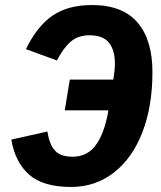

<svg xmlns="http://www.w3.org/2000/svg" viewBox="-20 -730 640 762"><path d="M430 -414Q430 -415 430 -415Q430 -415 430 -416Q436 -452 436 -477Q436 -532 412 -561Q388 -590 335 -590Q290 -590 260.5 -564.5Q231 -539 206 -490L83 -535Q127 -626 188.5 -668Q250 -710 345 -710Q466 -710 525.5 -641Q585 -572 585 -444Q585 -309 545.5 -206Q506 -103 432.5 -45.5Q359 12 262 12Q151 12 95.5 -37Q40 -86 25 -176L168 -208Q176 -157 198 -132.5Q220 -108 268 -108Q325 -108 358.5 -152Q392 -196 408 -279L410 -292H237L257 -414Z"/></svg>

Font: iA Writer Mono V
Style: Regular
Weight: 400
Italic angle: -9.5°
Designer: Mike Abbink, Paul van der Laan, Pieter van Rosmalen
Foundry: Bold Monday
Version: Version 2.000